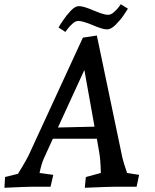

<svg xmlns="http://www.w3.org/2000/svg" viewBox="-20 -883 731 908"><path d="M4 -46 65 -61Q111 -135 124 -167L372 -705L438 -715L559 -136Q563 -118 581 -65L638 -56L626 0H524Q501 0 381 5L386 -46L457 -65Q455 -134 449 -164L438 -227H230L188 -135Q176 -109 167 -65L232 -56L219 0H132Q111 0 1 5ZM427 -284 379 -552 254 -280ZM353 -854Q366 -854 384.5 -848Q403 -842 421 -834Q440 -826 459 -819.5Q478 -813 492 -813Q504 -813 517 -824Q530 -835 539.5 -847Q549 -859 551 -863L585 -842Q581 -835 565 -811.5Q549 -788 527 -766Q505 -744 487 -744Q474 -744 455.5 -750Q437 -756 419 -764Q371 -784 350 -784Q338 -784 324.5 -772.5Q311 -761 301.5 -748.5Q292 -736 289 -732L257 -753Q261 -761 277 -785Q293 -809 314 -831.5Q335 -854 353 -854Z"/></svg>

Font: Andada Pro Medium
Style: Italic
Weight: 500
Italic angle: -7°
Designer: Carolina Giovagnoli
Foundry: Huerta Tipografica
Version: Version 3.005; ttfautohint (v1.8.4)